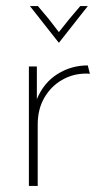

<svg xmlns="http://www.w3.org/2000/svg" viewBox="-20 -616 339 636"><path d="M75.7 0V-395.8H102.1V-287.5Q125 -342.4 170.5 -370.8Q216 -399.3 270.8 -399.3L277.8 -371.5Q274.3 -372.2 271.2 -372.2Q268.1 -372.2 264.6 -372.2Q221.5 -372.2 185.1 -351Q148.6 -329.9 126.7 -292Q104.9 -254.2 104.9 -203.5V0ZM174.3 -475 79.2 -595.8H105.6Q124.3 -574.3 141.7 -552.8Q159 -531.2 175 -509.7Q191.7 -531.2 209.4 -552.8Q227.1 -574.3 245.8 -595.8H270.8L175.7 -475Z"/></svg>

Font: Afacad Flux Thin
Style: Regular
Weight: 250
Designer: Kristian Moeller
Foundry: Dicotype
Version: Version 1.100